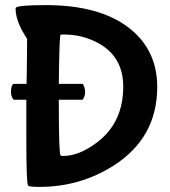

<svg xmlns="http://www.w3.org/2000/svg" viewBox="-20 -699 665 751"><path d="M90 27Q83 20 83 -152V-309H33Q23 -322 23 -339Q23 -369 35 -371H84Q86 -493 86 -547Q41 -615 41 -665Q41 -668 42 -669Q52 -679 160 -679Q368 -679 483 -591Q595 -505 595 -359Q595 -160 424 -51Q293 32 135 32Q95 32 90 27ZM365 -530Q303 -564 230 -564Q217 -564 217 -563Q212 -558 210 -371H304Q313 -356 313 -338Q313 -322 303 -309H210V-300Q210 -98 217 -91Q219 -89 227 -89Q291 -89 362 -144Q462 -221 462 -360Q462 -477 365 -530Z"/></svg>

Font: Bubblegum Sans
Style: Regular
Weight: 400
Designer: Angel Koziupa and Alejandro Paul
Foundry: Angel Koziupa and Alejandro Paul
Version: Version 1.001